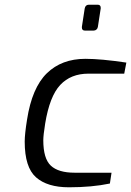

<svg xmlns="http://www.w3.org/2000/svg" viewBox="-20 -790 557 816"><path d="M85 -188Q85 -220 95 -282Q116 -417 179 -478.5Q242 -540 343 -540Q409 -540 517 -524L508 -477H356Q281 -477 236 -429Q191 -381 172 -265Q164 -215 164 -194Q164 -116 196 -86Q228 -56 297 -56H454L447 -10Q371 6 273 6Q181 6 133 -36.5Q85 -79 85 -188ZM328 -673V-676L340 -754Q343 -770 358 -770H395Q408 -770 408 -757V-754L396 -676Q395 -669 390 -664.5Q385 -660 378 -660H341Q328 -660 328 -673Z"/></svg>

Font: Exo
Style: Italic
Weight: 400
Italic angle: -9°
Designer: Natanael Gama
Foundry: Natanael Gama
Version: Version 1.500; ttfautohint (v1.6)